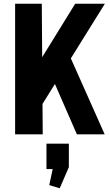

<svg xmlns="http://www.w3.org/2000/svg" viewBox="-20 -720 592 1029"><path d="M94 -232 383 -700H542L186 -128ZM61 -700H204L209 0H61ZM242 -344 345 -440 541 0H392ZM349 50V176L300 289L244 272L280 104L342 186H229V50Z"/></svg>

Font: Pathway Extreme Condensed
Style: Bold
Weight: 700
Width: 3
Version: Version 1.001;gftools[0.9.26]